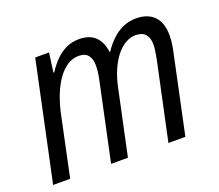

<svg xmlns="http://www.w3.org/2000/svg" viewBox="-97 -681 932 816"><g transform="rotate(-20 369.5 -272.5)"><path d="M14.2 0 127.9 -535.2H190.4L178.7 -448.2H182.6Q198.7 -474.1 220 -496.1Q241.2 -518.1 268.3 -531.5Q295.4 -544.9 328.6 -544.9Q376 -544.9 401.6 -520Q427.2 -495.1 433.1 -449.2H435.5Q452.6 -475.1 475.1 -497.1Q497.6 -519 525.6 -532Q553.7 -544.9 586.9 -544.9Q638.7 -544.9 667.7 -515.6Q696.8 -486.3 696.8 -429.2Q696.8 -410.6 694.1 -391.1Q691.4 -371.6 687 -352.1L612.3 0H535.6L610.4 -350.1Q614.3 -370.1 616.7 -386.7Q619.1 -403.3 619.1 -416Q619.1 -445.8 604.5 -462.2Q589.8 -478.5 560.5 -478.5Q537.1 -478.5 514.9 -465.8Q492.7 -453.1 473.6 -429.7Q454.6 -406.2 439.7 -372.8Q424.8 -339.4 416 -298.3L352.5 0H276.4L351.6 -354Q355.5 -373 357.2 -388.4Q358.9 -403.8 358.9 -414.6Q358.9 -444.8 345.5 -461.7Q332 -478.5 302.7 -478.5Q276.9 -478.5 253.2 -463.9Q229.5 -449.2 209.2 -421.4Q189 -393.6 173.1 -354Q157.2 -314.5 147 -264.2L91.3 0Z"/></g></svg>

Font: Open Sans SemiCondensed
Style: Italic
Weight: 400
Width: 4
Italic angle: -12°
Designer: Monotype Design Team
Foundry: Monotype Imaging Inc.
Version: Version 3.000